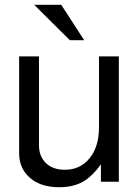

<svg xmlns="http://www.w3.org/2000/svg" viewBox="-20 -760 577 803"><path d="M477 0H402V-73Q365 -21 325 1Q285 23 227 23Q151 23 105.5 -16Q60 -55 60 -120V-524H143V-153Q143 -106 172 -78Q201 -50 251 -50Q316 -50 355 -98.5Q394 -147 394 -227V-524H477ZM236 -740 332 -592H272L123 -740Z"/></svg>

Font: ColatingCofangSans
Style: Regular
Weight: 400
Foundry: GNU
Version: Version 412.227;June 27, 2022;FontCreator 11.0.0.2412 32-bit